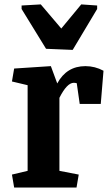

<svg xmlns="http://www.w3.org/2000/svg" viewBox="-20 -835 489 855"><path d="M234.9 -463.4Q276.4 -540.5 360.4 -540.5Q402.8 -540.5 440.9 -520L428.7 -372.1H335L321.8 -464.4Q314.9 -466.3 308.6 -466.3Q278.3 -466.3 244.6 -399.4V-74.2L330.6 -57.6L320.8 0H43L33.2 -57.6L103 -74.2V-455.6L33.2 -472.2L43 -529.8L206.5 -540.5ZM76.2 -810.5 161.6 -815.4 252.9 -708 341.8 -815.4 412.6 -810.5V-794.9L303.7 -612.8L185.1 -617.7L76.2 -794.9Z"/></svg>

Font: NoticiaText-Bold
Style: Bold
Weight: 700
Designer: JM Sole
Foundry: JM Sole
Version: Version 1.003